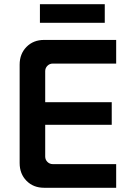

<svg xmlns="http://www.w3.org/2000/svg" viewBox="-20 -889 621 909"><path d="M189 0Q138 0 105.5 -33Q73 -66 73 -117V-583Q73 -634 105.5 -667Q138 -700 189 -700H530V-588H230Q215 -588 204.5 -577.5Q194 -567 194 -552V-148Q194 -133 204.5 -122.5Q215 -112 230 -112H530V0ZM132 -298V-405H509V-298ZM169 -781V-869H476V-781Z"/></svg>

Font: SUSE SemiBold
Style: Regular
Weight: 600
Designer: Rene Bieder
Foundry: SUSE
Version: Version 1.000